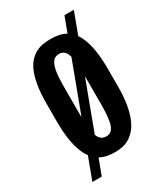

<svg xmlns="http://www.w3.org/2000/svg" viewBox="-205 -840 878 1013"><g transform="rotate(-30 234.0 -334.0)"><path d="M106 83.5 418.5 -752.4H361.3L48.8 83.5ZM232.9 7.3C245.9 7.3 259.5 6.1 273.7 3.7C287.8 1.2 301.8 -3.7 315.4 -11.2C329.1 -18.7 342.1 -29.2 354.5 -42.7C366.9 -56.2 377.8 -73.9 387.2 -95.7C396.6 -117.5 404.1 -144.2 409.7 -175.8C415.2 -207.4 418 -245 418 -288.6V-394C418 -438 415.3 -475.7 409.9 -507.1C404.5 -538.5 397.2 -564.8 387.9 -585.9C378.7 -607.1 367.9 -623.9 355.7 -636.5C343.5 -649 330.6 -658.4 316.9 -664.8C303.2 -671.1 289.2 -675.3 274.9 -677.2C260.6 -679.2 246.7 -680.2 233.4 -680.2C219.4 -680.2 205.1 -679.1 190.4 -677C175.8 -674.9 161.5 -670.5 147.7 -663.8C133.9 -657.1 120.8 -647.5 108.4 -635C96 -622.5 85.2 -605.6 75.9 -584.5C66.7 -563.3 59.3 -537.2 54 -506.1C48.6 -475 45.9 -437.7 45.9 -394V-288.6C45.9 -244.3 48.5 -206.2 53.7 -174.3C58.9 -142.4 66.1 -115.6 75.2 -93.8C84.3 -71.9 95 -54.4 107.2 -41C119.4 -27.7 132.4 -17.4 146.2 -10.3C160.1 -3.1 174.4 1.6 189.2 3.9C204 6.2 218.6 7.3 232.9 7.3ZM233.9 -87.9C222.2 -87.9 212.3 -90.7 204.3 -96.4C196.4 -102.1 189.8 -111.5 184.6 -124.5C179.4 -137.5 175.6 -154.7 173.3 -176C171.1 -197.3 169.9 -223.8 169.9 -255.4V-420.9C169.9 -452.5 171.1 -479 173.3 -500.5C175.6 -522 179.4 -539.3 184.6 -552.5C189.8 -565.7 196.4 -575.2 204.3 -581.1C212.3 -586.9 222.2 -589.8 233.9 -589.8C245 -589.8 254.3 -586.9 262 -581.1C269.6 -575.2 275.8 -565.7 280.5 -552.5C285.2 -539.3 288.7 -522 290.8 -500.5C292.9 -479 293.9 -452.5 293.9 -420.9V-255.4C293.9 -223.8 292.9 -197.3 290.8 -176C288.7 -154.7 285.2 -137.5 280.5 -124.5C275.8 -111.5 269.6 -102.1 262 -96.4C254.3 -90.7 245 -87.9 233.9 -87.9Z"/></g></svg>

Font: Fjalla One
Style: Regular
Weight: 400
Designer: Irina Smirnova
Foundry: Irina Smirnova
Version: Version 1.001